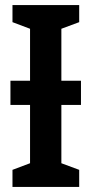

<svg xmlns="http://www.w3.org/2000/svg" viewBox="-20 -734 361 754"><path d="M291 -714V-647L221 -621V-417H298V-322H221V-93L291 -67V0H29V-67L98 -93V-322H21V-417H98V-621L29 -647V-714Z"/></svg>

Font: Avrile Sans Condensed SemiBold
Style: Regular
Weight: 600
Width: 3
Designer: Monotype Design Team
Foundry: Monotype Imaging Inc.
Version: Version 2.001;September 10, 2019;FontCreator 11.5.0.2425 64-